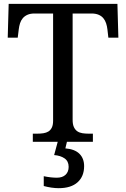

<svg xmlns="http://www.w3.org/2000/svg" viewBox="-20 -734 653 994"><path d="M356 -113.8Q356 -90.3 362.5 -76.2Q369.1 -62 380.1 -54.4Q391.1 -46.9 406.2 -44.4Q421.4 -42 438 -42H460.9V0H149.9V-42H172.9Q189.5 -42 204.3 -44.2Q219.2 -46.4 230.5 -53.2Q241.7 -60.1 248.3 -73.5Q254.9 -86.9 254.9 -108.9V-664.1H159.2Q137.2 -664.1 122.3 -657.5Q107.4 -650.9 97.9 -639.6Q88.4 -628.4 83.7 -613.5Q79.1 -598.6 77.1 -582L71.8 -539.1H20L24.9 -713.9H587.9L592.8 -539.1H541L536.1 -582Q534.2 -598.6 529.3 -613.5Q524.4 -628.4 515.1 -639.6Q505.9 -650.9 490.7 -657.5Q475.6 -664.1 453.1 -664.1H356ZM415.5 126Q415.5 179.2 381.6 209.7Q347.7 240.2 283.7 240.2Q275.9 240.2 266.1 239.5Q256.3 238.8 246.1 237.3Q235.8 235.8 225.6 233.6Q215.3 231.4 206.5 229V178.2Q224.6 182.1 242.7 184.1Q260.7 186 274.4 186Q303.2 186 319.3 170.9Q335.4 155.8 335.4 129.9Q335.4 100.6 314.2 85.9Q293 71.3 260.3 68.8L281.2 -8.8H328.6L318.4 34.2Q367.2 38.1 391.4 62.3Q415.5 86.4 415.5 126Z"/></svg>

Font: Noto Serif
Style: Regular
Weight: 400
Designer: Monotype Design team
Foundry: Monotype Imaging Inc.
Version: Version 1.02